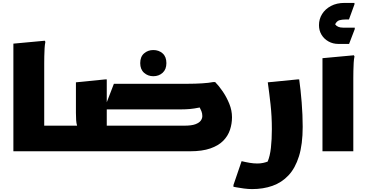

<svg xmlns="http://www.w3.org/2000/svg" viewBox="-20 -1040 2521 1320"><path d="M72 -740 288 -760 292 -752Q288 -734 286.5 -707Q285 -680 284.5 -652Q284 -624 284 -604V-176H406V-20L386 0H72Z M406 -176H510Q505 -192 503.5 -214Q502 -236 502 -264V-474L702 -494H714V-337L763 -464H1271Q1322 -464 1369.5 -467Q1417 -470 1447 -476H1459Q1485 -450 1511.5 -411Q1538 -372 1556.5 -326.5Q1575 -281 1575 -234Q1575 -189 1561 -147Q1547 -105 1514.5 -72Q1482 -39 1426 -19.5Q1370 0 1287 0H386V-156ZM1227 -288H714V-176H1247Q1297 -176 1323.5 -186Q1350 -196 1360.5 -211Q1371 -226 1371 -242Q1371 -260 1365 -275Q1359 -290 1353 -301Q1314 -293 1285 -290.5Q1256 -288 1227 -288ZM1034 -516Q997 -516 970.5 -539.5Q944 -563 944 -606Q944 -650 970.5 -673Q997 -696 1034 -696Q1072 -696 1098 -673Q1124 -650 1124 -606Q1124 -563 1098 -539.5Q1072 -516 1034 -516Z M1641 68Q1670 75 1697 79.5Q1724 84 1749 84Q1771 84 1789 80Q1807 76 1820 71Q1836 34 1842.5 -23.5Q1849 -81 1849 -152Q1849 -241 1840 -322Q1831 -403 1821 -474L2025 -494H2037Q2047 -424 2054 -336.5Q2061 -249 2061 -168Q2061 -48 2035.5 34Q2010 116 1963.5 165.5Q1917 215 1853.5 237.5Q1790 260 1713 260Q1687 260 1657 256Q1627 252 1606 248Q1585 244 1585 244V232Z M2197 -640 2413 -660 2417 -652Q2413 -634 2411.5 -607Q2410 -580 2409.5 -552Q2409 -524 2409 -504V0H2197ZM2173 -867Q2173 -909 2194.5 -943.5Q2216 -978 2255.5 -999Q2295 -1020 2349 -1020H2417V-1010L2379 -906H2355Q2332 -906 2314 -901Q2296 -896 2284 -873Q2300 -850 2338 -850H2419V-840L2380 -738H2306Q2269 -738 2238.5 -755Q2208 -772 2190.5 -801Q2173 -830 2173 -867Z"/></svg>

Font: Kufam Black
Style: Italic
Weight: 900
Italic angle: -11°
Designer: Artur Schmal
Foundry: Original Type
Version: Version 1.301; ttfautohint (v1.8.3)